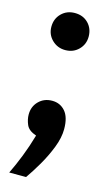

<svg xmlns="http://www.w3.org/2000/svg" viewBox="-104 -510 403 716"><g transform="rotate(15 98.0 -152.0)"><path d="M93 -328Q63 -328 42 -348.5Q21 -369 21 -399Q21 -430 41.5 -450.5Q62 -471 93 -471Q125 -471 145 -450.5Q165 -430 165 -399Q165 -369 144.5 -348.5Q124 -328 93 -328ZM10 167Q27 132 42.5 92.5Q58 53 71 8Q41 -2 32.5 -22Q24 -42 24 -61Q24 -92 44.5 -112.5Q65 -133 96 -133Q127 -133 146.5 -110.5Q166 -88 166 -42Q166 -9 151 29.5Q136 68 115 104Q94 140 75 167Z"/></g></svg>

Font: Alata
Style: Regular
Weight: 400
Designer: Spyros Zevelakis, Eben Sorkin
Foundry: Spyros Zevelakis
Version: Version 1.005; ttfautohint (v1.8.4.7-5d5b)